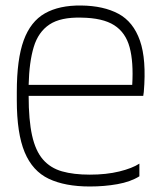

<svg xmlns="http://www.w3.org/2000/svg" viewBox="-20 -666 574 697"><path d="M306 11Q216 11 157 -17Q98 -45 69.5 -113.5Q41 -182 41 -302V-332Q41 -451 66 -519.5Q91 -588 143 -617.5Q195 -647 275 -646Q356 -645 410 -616Q464 -587 488 -518.5Q512 -450 502 -332L500 -318H84Q84 -230 96.5 -174Q109 -118 136 -87Q163 -56 205 -44Q247 -32 306 -32Q366 -32 413 -43.5Q460 -55 486 -72V-26Q454 -6 406.5 2.5Q359 11 306 11ZM84 -358H460Q465 -441 450.5 -494.5Q436 -548 394.5 -574.5Q353 -601 275 -602Q200 -604 159.5 -577Q119 -550 102.5 -495.5Q86 -441 84 -358Z"/></svg>

Font: Matangi Light
Style: Regular
Weight: 300
Designer: Prashant Pant
Foundry: The Graphic Ant
Version: Version 3.002